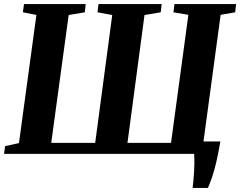

<svg xmlns="http://www.w3.org/2000/svg" viewBox="-23 -763 1190 952"><path d="M932 169Q934 152.5 936 132.5Q938 112.5 939.2 90.5Q940.5 68.5 940.8 45.5Q941 22.5 939.5 0L904.5 -61.5H1069.5Q1060 -4.5 1050 38.5Q1040 81.5 1029.2 113.2Q1018.5 145 1008 169ZM-3 0 2.5 -38.5 71 -53.5 157.5 -689 90.5 -702 96 -743H402L397.5 -702L317.5 -688.5L231 -54.5H449L533.5 -688.5L460.5 -702L465.5 -743H778.5L774 -702L693.5 -688.5L609 -54.5H825L911 -689.5L837 -702L842 -743H1147.5L1143 -702L1071 -689.5L985 -54.5L1057.5 -38.5L1053 0Z"/></svg>

Font: Merriweather 60pt ExtraBold
Style: Italic
Weight: 800
Italic angle: -7.8°
Version: Version 2.101